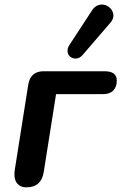

<svg xmlns="http://www.w3.org/2000/svg" viewBox="-20 -794 520 822"><path d="M94 8Q65 8 51.5 -11.5Q38 -31 43 -65L101 -432Q106 -461 122.5 -475Q139 -489 167 -489H427Q454 -489 467 -479Q480 -469 480 -449Q480 -422 465 -406.5Q450 -391 421 -391H220L167 -56Q156 8 94 8ZM334 -559Q322 -545 308 -543.5Q294 -542 283 -549.5Q272 -557 269.5 -571Q267 -585 277 -601L373 -748Q385 -767 401 -772Q417 -777 431.5 -772Q446 -767 455.5 -755Q465 -743 465.5 -727.5Q466 -712 452 -696Z"/></svg>

Font: Nunito ExtraLight
Style: Italic
Weight: 200
Italic angle: -9°
Designer: Vernon Adams
Foundry: Vernon Adams
Version: Version 3.602